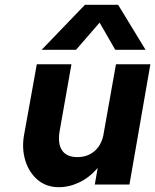

<svg xmlns="http://www.w3.org/2000/svg" viewBox="-20 -767 645 798"><path d="M333 -747H471L585 -560H459L394 -673L296 -560H153ZM228 -223Q219 -170 238 -142Q257 -114 302 -114Q342 -114 370.5 -137Q399 -160 409 -202L462 -500H605L518 0H374L386 -69Q353 -30 310.5 -9.5Q268 11 225 11Q172 11 136 -20Q100 -51 85 -100.5Q70 -150 80 -206L133 -500H277Z"/></svg>

Font: Overused Grotesk
Style: Bold Italic
Weight: 700
Italic angle: -10°
Version: Version 0.003